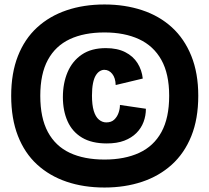

<svg xmlns="http://www.w3.org/2000/svg" viewBox="-20 -723 936 858"><path d="M447 115Q354 115 277.5 89Q201 63 145.5 12Q90 -39 60 -116Q30 -193 30 -295Q30 -396 60 -472.5Q90 -549 145.5 -600Q201 -651 277.5 -677Q354 -703 447 -703Q538 -703 615 -677.5Q692 -652 748 -601Q804 -550 835 -473Q866 -396 866 -295Q866 -192 835 -115Q804 -38 747.5 13Q691 64 614.5 89.5Q538 115 447 115ZM447 -10Q537 -10 602 -40Q667 -70 701.5 -133Q736 -196 736 -295Q736 -393 701 -455.5Q666 -518 601 -548Q536 -578 447 -578Q356 -578 292 -548Q228 -518 194 -455.5Q160 -393 160 -295Q160 -196 194 -133Q228 -70 292 -40Q356 -10 447 -10ZM457 -82Q390 -82 346.5 -108Q303 -134 282 -181Q261 -228 261 -289Q261 -351 282 -400.5Q303 -450 345.5 -479Q388 -508 453 -508Q504 -508 539.5 -490Q575 -472 594.5 -441Q614 -410 618 -372L497 -343Q496 -375 481.5 -393Q467 -411 446 -411Q436 -411 426 -405Q416 -399 408 -386Q400 -373 395.5 -350.5Q391 -328 391 -296Q391 -254 399 -227.5Q407 -201 422 -188.5Q437 -176 455 -176Q477 -176 490 -188Q503 -200 509.5 -218Q516 -236 516 -254L632 -237Q632 -206 621.5 -178Q611 -150 589.5 -128.5Q568 -107 535.5 -94.5Q503 -82 457 -82Z"/></svg>

Font: Bricolage Grotesque SemiCondensed ExtraBold
Style: Regular
Weight: 800
Width: 4
Designer: Mathieu Triay
Foundry: Atelier Triay
Version: Version 1.001;gftools[0.9.33.dev8+g029e19f]